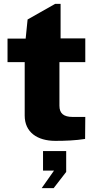

<svg xmlns="http://www.w3.org/2000/svg" viewBox="-20 -730 489 995"><path d="M422 -408V-531H294V-710H266L123 -629L113 -530H19V-408H108V-131C108 -45 173 0 267 0C317 0 372 -2 421 -10L422 -124H357C310 -124 288 -142 288 -182V-408ZM196 245H258L323 161V53H203V154H260Z"/></svg>

Font: Bisquit Text
Style: Bold
Weight: 800
Version: Version 1.004;Glyphs 3.2.3 (3260)